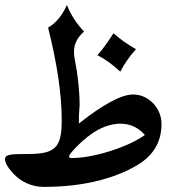

<svg xmlns="http://www.w3.org/2000/svg" viewBox="-20 -770 721 764"><path d="M521 -574.2Q482.9 -531.7 458.5 -484.9Q412.6 -527.8 367.7 -550.3Q382.8 -567.4 398.7 -589.1Q414.6 -610.8 431.6 -637.7Q466.8 -605.5 521 -574.2ZM556.6 -232.9Q516.6 -277.8 460 -277.8Q373 -277.8 282.2 -183.6Q254.9 -155.3 254.9 -147Q254.9 -141.1 264.2 -141.1Q328.6 -141.1 417.5 -168.5Q505.9 -196.8 556.6 -232.9ZM293.9 -278.3 296.9 -280.8Q365.7 -335.4 420.2 -364.7Q474.6 -394 509.3 -394Q533.2 -394 553.7 -384.5Q574.2 -375 589.6 -358.9Q605 -342.8 613.8 -321.5Q622.6 -300.3 622.6 -276.9Q622.6 -228.5 603.3 -191.2Q584 -153.8 546.4 -126Q512.2 -102.5 470 -84.2Q427.7 -65.9 376 -52.2Q324.2 -39.1 269.5 -32.7Q214.8 -26.4 153.8 -26.4Q119.1 -26.4 88.1 -40Q57.1 -53.7 33.7 -78.6Q17.6 -95.7 8.8 -110.6Q0 -125.5 0 -136.7Q0 -144 4.9 -148.2Q9.8 -152.3 20.5 -154.3Q31.2 -156.2 48.8 -156.7Q66.4 -157.2 91.3 -157.2Q131.8 -157.2 157.7 -162.8Q183.6 -168.5 198.7 -183.1Q213.9 -197.8 219.7 -223.4Q225.6 -249 225.6 -289.6Q225.6 -368.2 212.2 -459.5Q198.7 -550.8 171.4 -660.2Q193.8 -672.9 212.4 -694.8Q231 -716.8 246.1 -750Q258.8 -719.2 275.4 -693.6Q292 -668 314.5 -644.5Q274.4 -609.4 274.4 -564.9Q274.4 -550.8 278.1 -530Q281.7 -509.3 285.2 -490.7Q289.6 -462.9 293.2 -424.8Q296.9 -386.7 296.9 -350.1Q296.9 -347.2 295.4 -330.8Q293.9 -314.5 293.9 -285.2Z"/></svg>

Font: XB Niloofar
Style: Bold
Weight: 700
Designer: Behnam
Foundry: Irmug
Version: Version 7.201 2008